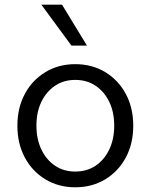

<svg xmlns="http://www.w3.org/2000/svg" viewBox="-20 -781 641 817"><path d="M300 16Q229 16 173 -18Q117 -52 85.5 -111Q54 -170 54 -246Q54 -322 85.5 -381Q117 -440 173 -474Q229 -508 300 -508Q372 -508 428 -474Q484 -440 515.5 -381Q547 -322 547 -246Q547 -170 515.5 -111Q484 -52 428 -18Q372 16 300 16ZM300 -51Q350 -51 387 -76Q424 -101 445 -145Q466 -189 466 -246Q466 -304 445 -347.5Q424 -391 387 -416Q350 -441 300 -441Q251 -441 214 -416Q177 -391 156 -347.5Q135 -304 135 -246Q135 -189 156 -145Q177 -101 214 -76Q251 -51 300 -51ZM284 -587 156 -761H244L350 -587Z"/></svg>

Font: Wix Madefor Text
Style: Regular
Weight: 400
Designer: Dalton Maag Ltd
Foundry: Dalton Maag Ltd
Version: Version 3.100